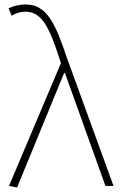

<svg xmlns="http://www.w3.org/2000/svg" viewBox="-20 -827 536 854"><path d="M56 7 265 -502H269L449 0H485L276 -574C227 -722 187 -807 96 -807C63 -807 36 -799 18 -790L32 -757C47 -766 67 -775 93 -775C166 -775 199 -705 242 -574L251 -546L20 0Z"/></svg>

Font: Noto Sans CJK JP Thin
Style: Regular
Weight: 250
Designer: Ryoko NISHIZUKA (kana & ideographs); Paul D. Hunt (Latin, Greek & Cyrillic); Wenlong ZHANG (bopomofo); Sandoll Communica
Foundry: Adobe Systems Incorporated
Version: Version 1.004;PS 1.004;hotconv 1.0.82;makeotf.lib2.5.63406